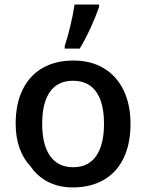

<svg xmlns="http://www.w3.org/2000/svg" viewBox="-20 -819 648 849"><path d="M116.2 -82Q83.5 -116.2 66.4 -164.1Q49.3 -211.9 49.3 -271.5Q49.3 -359.4 79.8 -422.1Q110.4 -484.9 167.7 -518.1Q225.1 -551.3 304.7 -551.3Q382.3 -551.3 439.2 -517.1Q496.1 -482.9 526.6 -419.7Q557.1 -356.4 557.1 -271.5Q557.1 -183.6 526.9 -120.4Q496.6 -57.1 439 -23.7Q381.3 9.8 301.8 9.8Q241.7 9.8 194.1 -13.9Q146.5 -37.6 116.2 -82ZM439.9 -271.5Q439.9 -364.3 405.3 -413.1Q370.6 -461.9 302.7 -461.9Q235.4 -461.9 200.9 -413.1Q166.5 -364.3 166.5 -271.5Q166.5 -179.2 201.4 -129.4Q236.3 -79.6 303.7 -79.6Q370.6 -79.6 405.3 -129.4Q439.9 -179.2 439.9 -271.5ZM309.6 -798.8H418V-788.6Q403.3 -745.1 380.4 -695.3Q357.4 -645.5 332.5 -604H266.1V-615.7Q278.3 -650.4 291 -703.9Q303.7 -757.3 309.6 -798.8Z"/></svg>

Font: Viking Open Sans Light
Style: Bold
Weight: 600
Foundry: Ascender Corporation
Version: Version 2.001